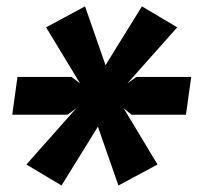

<svg xmlns="http://www.w3.org/2000/svg" viewBox="-20 -577 640 604"><path d="M63 -59.5 220 -236.5 192 -216H18.5L35 -335H205L232 -314.5L125 -491L247.5 -557L312 -372L426.5 -557L537.5 -491L380.5 -314.5L409 -335H581.5L565 -216H394L369 -236.5L475.5 -59.5L352.5 6.5L288 -178.5L173.5 6.5Z"/></svg>

Font: JuliaMono Black
Style: Italic
Weight: 900
Italic angle: -9°
Monospace: yes
Designer: cormullion
Foundry: corm
Version: Version 0.057; ttfautohint (v1.8.4)